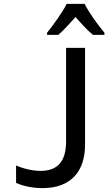

<svg xmlns="http://www.w3.org/2000/svg" viewBox="-20 -961 570 991"><path d="M223 -792V-781H281C307 -803 338 -838 370 -873C401 -838 431 -804 460 -781H519V-792C483 -835 439 -896 417 -941H324C303 -898 258 -836 223 -792ZM199 10C347 10 419 -77 419 -215V-714H321V-230C321 -129 278 -79 190 -79C149 -79 101 -90 63 -107V-17C100 0 151 10 199 10Z"/></svg>

Font: Noto Sans Mono Condensed Medium
Style: Regular
Weight: 500
Width: 3
Designer: Monotype Design Team
Foundry: Monotype Imaging Inc.
Version: Version 2.014